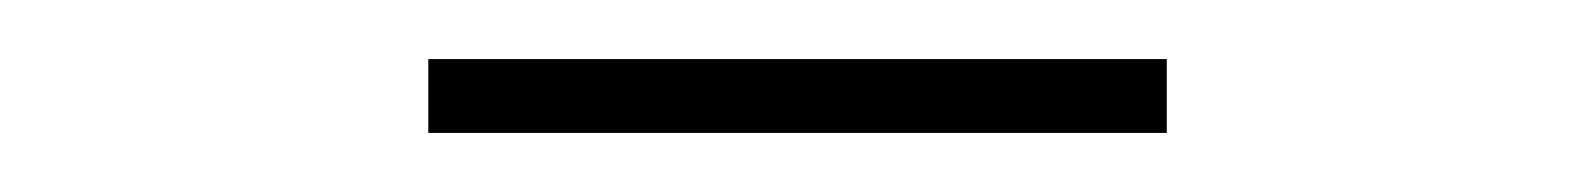

<svg xmlns="http://www.w3.org/2000/svg" viewBox="-20 -310 540 65"><path d="M375 -265V-290H125V-265Z"/></svg>

Font: Noto Sans Mono UI Condensed Thin
Style: Regular
Weight: 250
Width: 3
Designer: Monotype Design team
Foundry: Monotype Imaging Inc.
Version: 1.000